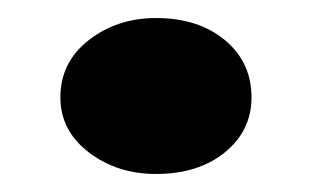

<svg xmlns="http://www.w3.org/2000/svg" viewBox="-20 -180 346 213"><path d="M153 13Q110 13 78.5 -11Q47 -35 47 -72Q47 -111 78.5 -135.5Q110 -160 153 -160Q200 -160 229.5 -135.5Q259 -111 259 -72Q259 -35 229.5 -11Q200 13 153 13Z"/></svg>

Font: BioRhyme ExtraBold
Style: Regular
Weight: 800
Designer: Aoife Mooney
Foundry: Aoife Mooney Type
Version: Version 1.600;gftools[0.9.33]